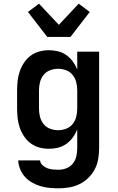

<svg xmlns="http://www.w3.org/2000/svg" viewBox="-20 -801 640 1044"><path d="M298 223Q273 223 248 220.5Q223 218 199.5 211Q176 204 154 191.5Q132 179 115.5 160.5Q99 142 89.5 118.5Q80 95 79 71H198Q199 86 211 97Q223 108 237 113.5Q251 119 266.5 120.5Q282 122 298 122Q320 122 341 114Q362 106 376 88.5Q390 71 395 49Q400 27 400 5V-97Q391 -74 376 -53.5Q361 -33 340.5 -18.5Q320 -4 295.5 2Q271 8 246 8Q219 8 193.5 1Q168 -6 147 -21.5Q126 -37 111 -59.5Q96 -82 87.5 -106.5Q79 -131 76 -157.5Q73 -184 73 -210V-310Q73 -336 76 -362.5Q79 -389 87.5 -413.5Q96 -438 111 -460.5Q126 -483 147 -498.5Q168 -514 193.5 -521Q219 -528 246 -528Q271 -528 295.5 -522Q320 -516 340.5 -501.5Q361 -487 376 -466.5Q391 -446 400 -423V-520H519V5Q519 34 514 63.5Q509 93 495.5 119Q482 145 460.5 166Q439 187 412.5 200Q386 213 356.5 218Q327 223 298 223ZM296 -93Q318 -93 339.5 -101Q361 -109 375 -126.5Q389 -144 394.5 -166Q400 -188 400 -210V-310Q400 -332 394.5 -354Q389 -376 375 -393.5Q361 -411 339.5 -419Q318 -427 296 -427Q274 -427 252.5 -419Q231 -411 217 -393.5Q203 -376 197.5 -354Q192 -332 192 -310V-210Q192 -188 197.5 -166Q203 -144 217 -126.5Q231 -109 252.5 -101Q274 -93 296 -93ZM237 -600 132 -736 192 -781 300 -666 408 -781 468 -736 363 -600Z"/></svg>

Font: Iosevka Extended
Style: Bold
Weight: 700
Width: 7
Monospace: yes
Designer: Belleve Invis
Foundry: Belleve Invis
Version: Version 32.5.0; ttfautohint (v1.8.4)